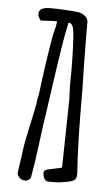

<svg xmlns="http://www.w3.org/2000/svg" viewBox="-51 -702 436 748"><g transform="rotate(5 167.5 -328.0)"><path d="M276 -30Q276 -11 262 -5Q248 1 209 6Q203 7 168 7Q156 7 150.5 -2.5Q145 -12 145 -26Q145 -33 150.5 -36.5Q156 -40 169 -42Q173 -43 215 -52L220 -318L218 -368V-395Q219 -423 218 -473.5Q217 -524 215 -555Q213 -588 208.5 -602Q204 -616 191 -617L181 -569Q165 -478 134 -255Q125 -198 118 -139Q109 -65 98 -5Q96 3 88 7.5Q80 12 70 10Q58 8 50.5 -1.5Q43 -11 45 -22L53 -75Q58 -120 66 -158L75 -200Q83 -235 94 -292L95 -303L97 -315Q99 -322 99 -322L100 -327Q116 -458 134 -561L140 -585Q143 -595 144 -603.5Q145 -612 146 -618Q134 -619 109 -617Q98 -616 81 -616Q80 -619 75.5 -625.5Q71 -632 71 -642Q71 -667 116 -667Q144 -667 176.5 -665Q209 -663 225 -661Q241 -658 252.5 -648.5Q264 -639 264 -625V-590Q264 -535 265 -500V-476Q268 -374 268 -261Q269 -134 276 -35Z"/></g></svg>

Font: Amatic SC
Style: Bold
Weight: 700
Designer: Multiple Designers
Foundry: Vernon Adams
Version: Version 2.505